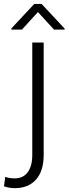

<svg xmlns="http://www.w3.org/2000/svg" viewBox="-77 -745 349 978"><path d="M0 0ZM145.5 -528.3V43.5Q145.5 126 106.4 169.7Q67.4 213.4 -2 213.4Q-29.8 213.4 -56.6 204.1L-50.3 155.8Q-29.3 163.6 -2 163.6Q41 163.6 64.2 132.3Q87.4 101.1 87.4 43.5V-528.3ZM252.4 -599.1V-594.2H198.2L116.2 -683.6L34.7 -594.2H-18.6V-600.6L97.7 -725.1H134.8Z"/></svg>

Font: Roboto Light
Style: Regular
Weight: 300
Designer: Google
Version: Version 2.134; 2016; ttfautohint (v1.6)